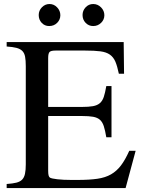

<svg xmlns="http://www.w3.org/2000/svg" viewBox="-20 -951 721 971"><path d="M615.2 0H13.7V-20.5Q43.9 -22.5 63 -27.3Q82 -32.2 92.3 -43Q102.5 -53.7 106.4 -72.3Q110.4 -90.8 110.4 -120.1V-616.2Q110.4 -645.5 106.9 -664.1Q103.5 -682.6 92.8 -693.4Q82 -704.1 63 -709Q43.9 -713.9 13.7 -715.8V-738.3H605.5L607.4 -578.1H581.1Q573.2 -616.2 563.5 -639.2Q553.7 -662.1 535.6 -674.8Q517.6 -687.5 487.8 -691.4Q458 -695.3 411.1 -695.3H260.7Q238.3 -695.3 231 -688.5Q223.6 -681.6 223.6 -657.2V-410.2H394.5Q428.7 -410.2 450.2 -414.1Q471.7 -418 484.9 -429.2Q498 -440.4 504.9 -460.9Q511.7 -481.4 517.6 -515.6H543.9V-256.8H517.6Q511.7 -292 504.9 -313Q498 -334 485.4 -345.2Q472.7 -356.4 451.2 -360.4Q429.7 -364.3 394.5 -364.3H223.6V-88.9Q223.6 -72.3 225.6 -64.5Q227.5 -56.6 232.4 -52.7Q240.2 -47.9 270 -44.4Q299.8 -41 340.8 -41H372.1Q431.6 -41 472.2 -46.9Q512.7 -52.7 541.5 -69.3Q570.3 -85.9 591.8 -114.3Q613.3 -142.6 633.8 -188.5H666ZM230.5 -930.7Q252.9 -930.7 269 -913.6Q285.2 -896.5 285.2 -874Q285.2 -851.6 269 -835.4Q252.9 -819.3 228.5 -819.3Q206.1 -819.3 190.9 -835.4Q175.8 -851.6 175.8 -875Q175.8 -897.5 191.9 -914.1Q208 -930.7 230.5 -930.7ZM451.2 -930.7Q474.6 -930.7 491.2 -913.6Q507.8 -896.5 507.8 -874Q507.8 -851.6 491.2 -835.4Q474.6 -819.3 451.2 -819.3Q428.7 -819.3 413.1 -835.4Q397.5 -851.6 397.5 -875Q397.5 -897.5 413.1 -914.1Q428.7 -930.7 451.2 -930.7Z"/></svg>

Font: Jomolhari
Style: Regular
Weight: 400
Designer: Christopher J. Fynn
Foundry: Christopher  J.  Fynn (Karma Drubgy¸ Tenzin).
Version: Version alpha 0.003c 2006